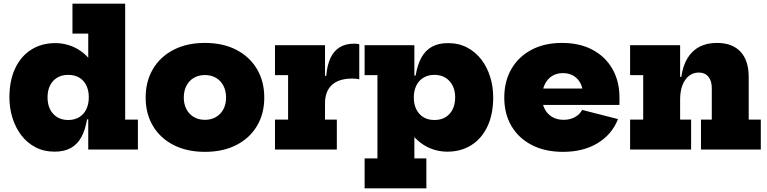

<svg xmlns="http://www.w3.org/2000/svg" viewBox="-20 -810 4154 1040"><path d="M458 0V-217.5L461 -248.5V-323.5L458 -414.5V-628H372.5V-790H658V-162H727V0ZM279.5 -576.5Q337.5 -576.5 389 -550.5Q440.5 -524.5 481 -470Q521.5 -415.5 545.5 -331L461 -283Q461 -319.5 447.8 -347Q434.5 -374.5 409.5 -389.5Q384.5 -404.5 349 -404.5Q314.5 -404.5 289.5 -389.2Q264.5 -374 251 -346.8Q237.5 -319.5 237.5 -282.5Q237.5 -245.5 251.2 -218Q265 -190.5 290.2 -175.2Q315.5 -160 349 -160Q384 -160 409 -175.2Q434 -190.5 447.5 -218.2Q461 -246 461 -283L475 -163.5H451.5Q442 -105.5 420.2 -66.5Q398.5 -27.5 363 -8Q327.5 11.5 276 11.5Q218 11.5 172.5 -12.2Q127 -36 95.5 -77.2Q64 -118.5 47.5 -171.5Q31 -224.5 31 -282.5Q31 -374.5 62.5 -440.5Q94 -506.5 150 -541.5Q206 -576.5 279.5 -576.5Z M1090 12.5Q992.5 12.5 920.2 -24.5Q848 -61.5 808.5 -127.8Q769 -194 769 -281.5Q769 -369.5 808.5 -436.2Q848 -503 920.2 -540.2Q992.5 -577.5 1090 -577.5Q1188 -577.5 1260 -540.2Q1332 -503 1371.8 -436.2Q1411.5 -369.5 1411.5 -281.5Q1411.5 -194 1372 -127.8Q1332.5 -61.5 1260.2 -24.5Q1188 12.5 1090 12.5ZM1090 -161Q1124.5 -161 1150.2 -176.2Q1176 -191.5 1190.2 -218.5Q1204.5 -245.5 1204.5 -281.5Q1204.5 -318 1190.2 -345.5Q1176 -373 1150.2 -388.2Q1124.5 -403.5 1090 -403.5Q1055.5 -403.5 1029.8 -388.2Q1004 -373 989.8 -345.5Q975.5 -318 975.5 -281.5Q975.5 -245.5 989.8 -218.5Q1004 -191.5 1029.8 -176.2Q1055.5 -161 1090 -161Z M1740.5 -162H1804.5V0H1469.5V-162H1540.5V-403H1469.5V-565H1740.5ZM1926 -380.5Q1918 -382.5 1909.2 -383.5Q1900.5 -384.5 1888 -384.5Q1816 -384.5 1778.2 -350.2Q1740.5 -316 1740.5 -250.5L1711 -399H1747Q1752 -457.5 1770.2 -496Q1788.5 -534.5 1820.2 -554Q1852 -573.5 1898.5 -573.5Q1906 -573.5 1912.8 -572.8Q1919.5 -572 1926 -570.5Z M1955 210V48H2024.5V-403H1955V-565H2224.5V-354.5L2221.5 -295V-268L2224.5 -175V48H2289.5V210ZM2403.5 11.5Q2345 11.5 2293.5 -14.5Q2242 -40.5 2201.8 -94.8Q2161.5 -149 2137 -233.5L2221.5 -281.5Q2221.5 -245 2235 -217.8Q2248.5 -190.5 2273.5 -175.2Q2298.5 -160 2333.5 -160Q2368 -160 2393.2 -175.2Q2418.5 -190.5 2432 -218Q2445.5 -245.5 2445.5 -282.5Q2445.5 -319.5 2431.5 -346.8Q2417.5 -374 2392.5 -389.2Q2367.5 -404.5 2333.5 -404.5Q2299 -404.5 2273.8 -389.2Q2248.5 -374 2235 -346.5Q2221.5 -319 2221.5 -281.5L2207.5 -401H2231.5Q2241 -459.5 2262.8 -498.5Q2284.5 -537.5 2320 -557Q2355.5 -576.5 2406.5 -576.5Q2465 -576.5 2510.5 -552.5Q2556 -528.5 2587.5 -487.2Q2619 -446 2635.2 -393.2Q2651.5 -340.5 2651.5 -282.5Q2651.5 -190.5 2620 -124.5Q2588.5 -58.5 2532.5 -23.5Q2476.5 11.5 2403.5 11.5Z M3030 12.5Q2932 12.5 2860.5 -24.5Q2789 -61.5 2750.2 -127.5Q2711.5 -193.5 2711.5 -281.5Q2711.5 -369.5 2750 -436.2Q2788.5 -503 2858.8 -540.2Q2929 -577.5 3024.5 -577.5Q3120 -577.5 3189.8 -540.2Q3259.5 -503 3297.5 -436.2Q3335.5 -369.5 3335.5 -281.5Q3335.5 -269.5 3335.5 -259.8Q3335.5 -250 3335 -241.5H3138Q3139 -252 3139.2 -263.2Q3139.5 -274.5 3139.5 -287.5Q3139.5 -326.5 3126.2 -354.8Q3113 -383 3088.2 -398.5Q3063.5 -414 3029 -414Q2995 -414 2969.8 -398Q2944.5 -382 2930.5 -352.2Q2916.5 -322.5 2916.5 -281.5Q2916.5 -246 2930.8 -219Q2945 -192 2971 -176.5Q2997 -161 3033 -161Q3068 -161 3094 -175.5Q3120 -190 3133.5 -214.5L3327.5 -165Q3295.5 -82.5 3217.8 -35Q3140 12.5 3030 12.5ZM2839 -241.5V-330.5H3191.5L3197.5 -241.5Z M3664 -162H3723.5V0H3393V-162H3464V-403H3393V-565H3664ZM3835.5 -162V-333.5Q3835.5 -372 3817 -394.5Q3798.5 -417 3764.5 -417Q3735 -417 3712.2 -399.2Q3689.5 -381.5 3676.8 -349Q3664 -316.5 3664 -271L3634.5 -393.5H3670.5Q3679 -454.5 3704.2 -495.5Q3729.5 -536.5 3769.5 -557Q3809.5 -577.5 3863 -577.5Q3947 -577.5 3991.2 -529.8Q4035.5 -482 4035.5 -393V-162H4101V0H3777V-162Z"/></svg>

Font: Hepta Slab ExtraBold
Style: Regular
Weight: 800
Designer: Michael LaGattuta
Foundry: Michael LaGattuta
Version: Version 1.102